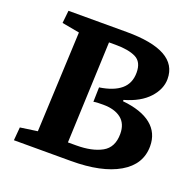

<svg xmlns="http://www.w3.org/2000/svg" viewBox="-123 -829 974 958"><g transform="rotate(20 363.5 -350.0)"><path d="M663 -549Q663 -495 619.5 -447.5Q576 -400 492 -376V-369Q592 -359 644 -317Q696 -275 696 -204Q696 -107 604 -53.5Q512 0 350 0H47L53 -70L144 -83L168 -616L75 -633L82 -700H391Q663 -700 663 -549ZM356 -393Q430 -404 468.5 -436.5Q507 -469 507 -526Q507 -583 468.5 -602Q430 -621 362 -621H326L304 -82H348Q432 -82 483.5 -110.5Q535 -139 535 -211Q535 -265 500.5 -292Q466 -319 405 -319Q388 -319 376.5 -318.5Q365 -318 354 -316Z"/></g></svg>

Font: Literata 7pt
Style: Bold Italic
Weight: 700
Italic angle: -2°
Designer: Latin by Veronika Burian and Jose Scaglione. Greek by Irene Vlachou. Cyrillic by Vera Evstafieva
Foundry: TypeTogether
Version: Version 3.002